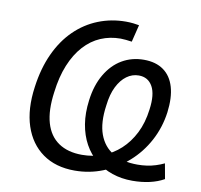

<svg xmlns="http://www.w3.org/2000/svg" viewBox="-80 -799 932 892"><g transform="rotate(10 386.0 -352.5)"><path d="M328 9Q238 9 177 -34.5Q116 -78 90 -156.5Q64 -235 79 -342Q91 -431 123 -500.5Q155 -570 203.5 -617.5Q252 -665 313.5 -689.5Q375 -714 444 -714Q462 -714 479.5 -712Q497 -710 506 -708L486 -627Q472 -629 458 -630.5Q444 -632 433 -632Q383 -632 339.5 -613.5Q296 -595 261.5 -557Q227 -519 204 -463Q181 -407 172 -333Q160 -246 177 -187.5Q194 -129 238 -99Q282 -69 349 -69Q400 -69 446 -86Q492 -103 528.5 -136.5Q565 -170 589.5 -218.5Q614 -267 622 -331Q632 -403 611 -440.5Q590 -478 546 -478Q515 -478 489 -459Q463 -440 445 -404Q427 -368 421 -315Q409 -232 429 -177.5Q449 -123 495.5 -96Q542 -69 611 -69Q633 -69 654.5 -72Q676 -75 696.5 -81.5Q717 -88 736 -97L749 -25Q719 -8 681 0.5Q643 9 600 9Q549 9 505 -6Q461 -21 426.5 -49.5Q392 -78 369.5 -119Q347 -160 338.5 -211.5Q330 -263 338 -324Q347 -396 377.5 -448Q408 -500 454 -527Q500 -554 557 -554Q613 -554 649.5 -528Q686 -502 700.5 -452.5Q715 -403 706 -332Q696 -259 662.5 -196.5Q629 -134 577 -88Q525 -42 461.5 -16.5Q398 9 328 9Z"/></g></svg>

Font: Nunito Sans 10pt SemiCondensed Medium
Style: Italic
Weight: 500
Width: 4
Italic angle: -9°
Designer: Vernon Adams
Foundry: Vernon Adams
Version: Version 3.101;gftools[0.9.27]